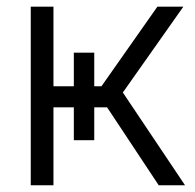

<svg xmlns="http://www.w3.org/2000/svg" viewBox="-20 -550 579 570"><path d="M71.3 -530.3H138.7V-293.9H199.2V-393.6H259.8V-293.9H281.2L447.3 -530.3H524.4L344.7 -275.4L529.3 0H451.2L297.9 -231.4H259.8V-133.8H199.2V-231.4H138.7V0H71.3Z"/></svg>

Font: Pretendard GOV Light
Style: Regular
Weight: 300
Designer: Base glyphs from Inter by Rasmus Andersson; Hangeul glyphs from Noto Sans CJK(Source Han Sans) by Jang Soo-young and Kan
Foundry: Kil Hyung-jin
Version: Version 1.309